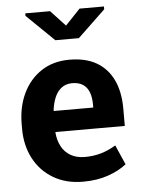

<svg xmlns="http://www.w3.org/2000/svg" viewBox="-54 -805 635 858"><g transform="rotate(-5 263.0 -376.0)"><path d="M283.7 10.3Q208 10.3 151.4 -23.2Q94.7 -56.6 63.7 -115.2Q32.7 -173.8 32.7 -249V-268.6Q32.7 -347.2 62 -408Q91.3 -468.8 144.3 -503.4Q197.3 -538.1 269 -538.1Q270 -538.1 271 -538.1Q342.8 -538.1 391.6 -509.8Q440.4 -481.4 465.8 -428.2Q491.2 -375 491.2 -299.3V-221.7H180.7L179.7 -218.8Q182.6 -184.1 197 -157Q211.4 -129.9 237.8 -114.5Q264.2 -99.1 301.8 -99.1Q340.8 -99.1 374.8 -109.1Q408.7 -119.1 440.9 -138.7L479.5 -50.8Q446.8 -24.4 397.2 -7.1Q347.7 10.3 283.7 10.3ZM181.6 -315.9H357.9V-328.6Q357.9 -360.8 349.4 -384Q340.8 -407.2 322 -419.9Q303.2 -432.6 273.4 -432.6Q245.1 -432.6 225.6 -417.7Q206.1 -402.8 195.1 -377Q184.1 -351.1 180.2 -318.4ZM444.8 -761.7V-749L320.8 -630.4H215.3L91.8 -750.5V-761.7H203.1L268.6 -691.4L335.4 -761.7Z"/></g></svg>

Font: Robotiche
Style: Bold
Weight: 700
Designer: Google
Version: Version 2.001